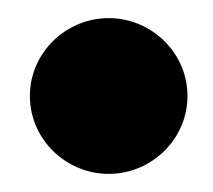

<svg xmlns="http://www.w3.org/2000/svg" viewBox="-20 -142 235 212"><path d="M13 -36C13 12 53 50 100 50C147 50 187 12 187 -36C187 -84 147 -122 100 -122C53 -122 13 -84 13 -36Z"/></svg>

Font: Charger Pro
Style: UltraExt
Weight: 900
Designer: Jasper
Foundry: Cannot Into Space Fonts
Version: Version 1.09